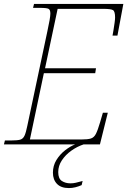

<svg xmlns="http://www.w3.org/2000/svg" viewBox="-33 -734 664 976"><path d="M-13 0 -8 -20H25Q55 -20 69.5 -24Q84 -28 91.5 -44Q99 -60 106 -95L208 -576Q215 -608 219 -631Q223 -654 223 -665Q223 -684 214 -689Q205 -694 170 -694H135L140 -714H594L564 -553H539Q541 -563 544 -581.5Q547 -600 549.5 -618Q552 -636 552 -645Q552 -676 541.5 -682.5Q531 -689 492 -689H260L196 -387H455L451 -362H190L119 -25H381Q413 -25 429 -30Q445 -35 454.5 -53.5Q464 -72 476 -113L490 -161H515L475 0ZM317 222Q277 222 256.5 200.5Q236 179 236 144Q236 108 254 79Q272 50 298.5 29.5Q325 9 349 0H392Q359 11 329.5 32Q300 53 281.5 81Q263 109 263 141Q263 174 281.5 186Q300 198 325 198Q339 198 352 195Q365 192 387 186L382 207Q366 214 350 218Q334 222 317 222Z"/></svg>

Font: Noto Serif Thin
Style: Italic
Weight: 100
Italic angle: -12°
Designer: Monotype Design Team
Foundry: Monotype Imaging Inc.
Version: Version 2.014; ttfautohint (v1.8.4.7-5d5b)